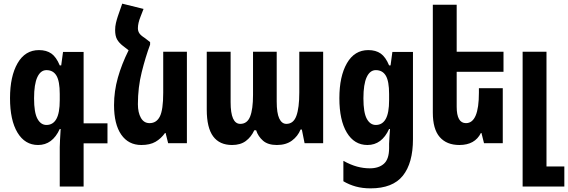

<svg xmlns="http://www.w3.org/2000/svg" viewBox="-20 -786 3118 1054"><path d="M308 238V22Q308 8 309.5 -18Q311 -44 313 -78H308Q268 10 189 10Q117 10 76 -58Q35 -126 35 -247Q35 -367 76.5 -439Q118 -511 194 -511Q235 -511 262 -492Q289 -473 308 -427H316L326 -501H439V-109H570V1H439V238ZM235 -100Q271 -100 289.5 -133Q308 -166 308 -236V-270Q308 -340 290 -370.5Q272 -401 235 -401Q203 -401 185 -362.5Q167 -324 167 -246Q167 -168 185.5 -134Q204 -100 235 -100Z M804 -555V-541Q779 -474 758 -390Q737 -306 737 -214Q737 -168 753.5 -139Q770 -110 801 -110Q839 -110 857.5 -146.5Q876 -183 876 -277V-502H1006V0H903L889 -56H886Q864 -25 833.5 -7.5Q803 10 756 10Q685 10 645.5 -47Q606 -104 606 -209Q606 -285 627 -359.5Q648 -434 686 -510L655 -534Q633 -551 622.5 -570Q612 -589 612 -621Q612 -641 616.5 -660Q621 -679 627 -697L651 -766L768 -737L752 -696Q737 -659 737 -631Q737 -616 744.5 -604Q752 -592 774 -578Z M1254 10Q1185 10 1150 -37.5Q1115 -85 1115 -184V-502H1246V-225Q1246 -106 1299 -106Q1337 -106 1353 -146Q1369 -186 1369 -265V-502H1499V-229Q1499 -165 1513 -135.5Q1527 -106 1552 -106Q1591 -106 1607 -150Q1623 -194 1623 -278V-502H1754V0H1652L1637 -75H1630Q1615 -38 1582.5 -14Q1550 10 1500 10Q1451 10 1424 -13.5Q1397 -37 1386 -71H1376Q1359 -34 1329.5 -12Q1300 10 1254 10Z M2014 248Q1970 248 1933.5 238Q1897 228 1865 209V97Q1905 119 1940 128.5Q1975 138 2010 138Q2060 138 2088 112.5Q2116 87 2116 27V3Q2116 -12 2118 -35.5Q2120 -59 2121 -78H2116Q2076 10 1997 10Q1925 10 1884 -58Q1843 -126 1843 -247Q1843 -367 1884.5 -439Q1926 -511 2002 -511Q2043 -511 2070 -492Q2097 -473 2116 -427H2124L2134 -501H2247V-22Q2247 109 2191.5 178.5Q2136 248 2014 248ZM2043 -100Q2079 -100 2097.5 -133Q2116 -166 2116 -236V-270Q2116 -340 2098 -370.5Q2080 -401 2043 -401Q2011 -401 1993 -362.5Q1975 -324 1975 -246Q1975 -168 1993.5 -134Q2012 -100 2043 -100Z M2740 -302V0H2637L2623 -56H2620Q2587 10 2502 10Q2432 10 2394 -33.5Q2356 -77 2356 -168V-760H2487V-502H2744V-392H2487V-200Q2487 -110 2538 -110Q2609 -110 2609 -277V-302Z M2849 238V-502H2980V128H3078V238Z"/></svg>

Font: Noto Sans Armenian ExtraCondensed
Style: Bold
Weight: 700
Width: 2
Designer: Monotype Design Team
Foundry: Monotype Imaging Inc.
Version: Version 2.008; ttfautohint (v1.8.4.7-5d5b)